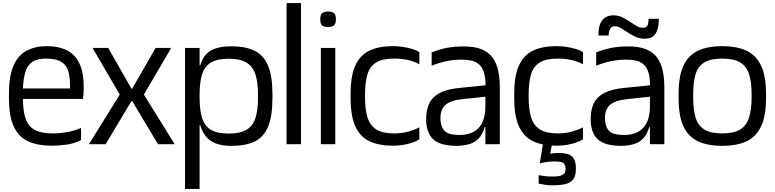

<svg xmlns="http://www.w3.org/2000/svg" viewBox="-20 -950 5104 1265"><path d="M320 10Q230 10 167 -18Q104 -46 71.5 -114.5Q39 -183 39 -303V-332Q39 -448 68.5 -516.5Q98 -585 154.5 -615.5Q211 -646 289 -646Q370 -646 426.5 -615.5Q483 -585 510 -516.5Q537 -448 530 -332L527 -298H131Q132 -231 143 -187.5Q154 -144 177.5 -118.5Q201 -93 239 -82Q277 -71 331 -71Q377 -71 424 -80Q471 -89 514 -107V-27Q472 -5 421 2.5Q370 10 320 10ZM131 -367H441Q443 -434 431 -477Q419 -520 385.5 -541.5Q352 -563 289 -564Q228 -565 194.5 -543Q161 -521 147.5 -477Q134 -433 131 -367Z M846 -284 676 0H566L769 -327L590 -634H693L846 -366H851L1005 -634H1108L928 -327L1131 0H1021L851 -284Z M1199 295V-634H1295V-519H1299Q1320 -589 1369 -617Q1418 -645 1506 -645Q1597 -645 1656.5 -616Q1716 -587 1745.5 -518.5Q1775 -450 1775 -332V-302Q1775 -182 1745.5 -113.5Q1716 -45 1656.5 -17Q1597 11 1506 11Q1417 11 1368.5 -22Q1320 -55 1299 -126H1295V295ZM1487 -70Q1563 -70 1605 -95.5Q1647 -121 1663.5 -174Q1680 -227 1680 -309V-325Q1680 -407 1663 -459.5Q1646 -512 1604 -537.5Q1562 -563 1487 -563Q1411 -563 1369 -537.5Q1327 -512 1311 -459.5Q1295 -407 1295 -325V-309Q1295 -227 1311 -174Q1327 -121 1368.5 -95.5Q1410 -70 1487 -70Z M1868 0V-930H1963V0Z M2094 0V-634H2189V0ZM2141 -772Q2127 -772 2115 -775.5Q2103 -779 2096.5 -789.5Q2090 -800 2090 -823Q2090 -857 2105 -865.5Q2120 -874 2141 -874Q2163 -874 2178 -865.5Q2193 -857 2193 -823Q2193 -800 2186 -789.5Q2179 -779 2167 -775.5Q2155 -772 2141 -772Z M2743 -526Q2715 -543 2672.5 -553.5Q2630 -564 2577 -564Q2500 -564 2458.5 -538.5Q2417 -513 2401 -460.5Q2385 -408 2385 -325V-310Q2385 -229 2401.5 -176Q2418 -123 2459.5 -97Q2501 -71 2577 -71Q2630 -71 2672.5 -83.5Q2715 -96 2743 -111V-32Q2723 -19 2694.5 -9.5Q2666 0 2634 5Q2602 10 2568 10Q2479 10 2417 -18Q2355 -46 2322.5 -114.5Q2290 -183 2290 -303V-332Q2290 -452 2322 -520.5Q2354 -589 2416 -617.5Q2478 -646 2568 -646Q2602 -646 2634.5 -641Q2667 -636 2695.5 -627.5Q2724 -619 2743 -607Z M3178 0V-307Q3178 -313 3178 -324.5Q3178 -336 3178.5 -348.5Q3179 -361 3179 -371Q3179 -381 3179 -384Q3179 -439 3168 -473.5Q3157 -508 3136 -526Q3115 -544 3086.5 -550.5Q3058 -557 3023 -557Q2970 -557 2921.5 -547Q2873 -537 2824 -517V-605Q2878 -626 2926.5 -635Q2975 -644 3030 -644Q3105 -645 3152.5 -625.5Q3200 -606 3226 -569.5Q3252 -533 3262.5 -483.5Q3273 -434 3273 -375V0ZM2990 11Q2925 11 2881.5 -4.5Q2838 -20 2815 -55Q2792 -90 2788 -146Q2785 -214 2804.5 -261Q2824 -308 2874 -335.5Q2924 -363 3010 -371L3198 -390V-315L3029 -297Q2947 -289 2913 -257Q2879 -225 2882 -162Q2885 -119 2901.5 -96.5Q2918 -74 2948 -67Q2978 -60 3018 -61Q3049 -62 3077.5 -71.5Q3106 -81 3128.5 -102Q3151 -123 3164.5 -159.5Q3178 -196 3178 -251L3196 -113H3174Q3159 -64 3133.5 -37.5Q3108 -11 3072 -0.5Q3036 10 2990 11Z M3821 -526Q3793 -543 3750.5 -553.5Q3708 -564 3655 -564Q3578 -564 3536.5 -538.5Q3495 -513 3479 -460.5Q3463 -408 3463 -325V-310Q3463 -229 3479.5 -176Q3496 -123 3537.5 -97Q3579 -71 3655 -71Q3708 -71 3750.5 -83.5Q3793 -96 3821 -111V-32Q3801 -19 3772.5 -9.5Q3744 0 3712 5Q3680 10 3646 10Q3557 10 3495 -18Q3433 -46 3400.5 -114.5Q3368 -183 3368 -303V-332Q3368 -452 3400 -520.5Q3432 -589 3494 -617.5Q3556 -646 3646 -646Q3680 -646 3712.5 -641Q3745 -636 3773.5 -627.5Q3802 -619 3821 -607ZM3619 271Q3595 271 3574 268Q3553 265 3529 260V204Q3551 208 3569.5 210.5Q3588 213 3620 213Q3661 213 3679 205.5Q3697 198 3701.5 187Q3706 176 3706 165V161Q3706 139 3694 126.5Q3682 114 3645 114H3629Q3608 114 3587 116.5Q3566 119 3536 127L3559 -11H3619L3605 64Q3617 60 3633.5 59Q3650 58 3660 58H3668Q3696 58 3720.5 65Q3745 72 3759.5 93.5Q3774 115 3774 158V166Q3774 210 3755.5 233Q3737 256 3702 263.5Q3667 271 3619 271Z M4262 0V-307Q4262 -313 4262 -324.5Q4262 -336 4262.5 -348.5Q4263 -361 4263 -371Q4263 -381 4263 -384Q4263 -439 4252 -473.5Q4241 -508 4220 -526Q4199 -544 4170.5 -550.5Q4142 -557 4107 -557Q4054 -557 4005.5 -547Q3957 -537 3908 -517V-605Q3962 -626 4010.5 -635Q4059 -644 4114 -644Q4189 -645 4236.5 -625.5Q4284 -606 4310 -569.5Q4336 -533 4346.5 -483.5Q4357 -434 4357 -375V0ZM4074 11Q4009 11 3965.5 -4.5Q3922 -20 3899 -55Q3876 -90 3872 -146Q3869 -214 3888.5 -261Q3908 -308 3958 -335.5Q4008 -363 4094 -371L4282 -390V-315L4113 -297Q4031 -289 3997 -257Q3963 -225 3966 -162Q3969 -119 3985.5 -96.5Q4002 -74 4032 -67Q4062 -60 4102 -61Q4133 -62 4161.5 -71.5Q4190 -81 4212.5 -102Q4235 -123 4248.5 -159.5Q4262 -196 4262 -251L4280 -113H4258Q4243 -64 4217.5 -37.5Q4192 -11 4156 -0.5Q4120 10 4074 11ZM4226 -695Q4195 -695 4167.5 -707.5Q4140 -720 4116.5 -735.5Q4093 -751 4072 -764Q4051 -777 4032 -777Q4009 -778 3999.5 -759Q3990 -740 3990 -716H3923Q3922 -783 3947.5 -816Q3973 -849 4022 -849Q4053 -849 4079 -836.5Q4105 -824 4128.5 -808Q4152 -792 4173 -779.5Q4194 -767 4215 -767Q4239 -767 4246 -782Q4253 -797 4253 -826H4321Q4321 -765 4300.5 -730Q4280 -695 4226 -695Z M4739 11Q4647 11 4583 -17Q4519 -45 4485 -113.5Q4451 -182 4451 -302V-332Q4451 -452 4484.5 -520.5Q4518 -589 4582 -617.5Q4646 -646 4739 -646Q4830 -646 4894 -618Q4958 -590 4992.5 -521.5Q5027 -453 5027 -332V-302Q5027 -182 4992.5 -113.5Q4958 -45 4894 -17Q4830 11 4739 11ZM4739 -71Q4814 -71 4856 -96.5Q4898 -122 4915 -175Q4932 -228 4932 -309V-325Q4932 -408 4915.5 -460.5Q4899 -513 4857 -538.5Q4815 -564 4739 -564Q4662 -564 4620 -538.5Q4578 -513 4562.5 -460Q4547 -407 4547 -325V-309Q4547 -228 4563 -175Q4579 -122 4621 -96.5Q4663 -71 4739 -71Z"/></svg>

Font: Matangi SemiBold
Style: Regular
Weight: 600
Designer: Prashant Pant
Foundry: The Graphic Ant
Version: Version 3.002